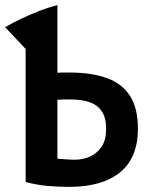

<svg xmlns="http://www.w3.org/2000/svg" viewBox="-20 -722 600 749"><path d="M250 7Q212 7 168.5 3.5Q125 0 80 -12V-531L0 -616Q31 -634 63 -649Q95 -664 130 -678Q165 -692 204 -702V-438Q212 -439 219.5 -439Q227 -439 235.5 -439Q244 -439 252 -439Q336 -439 395.5 -418Q455 -397 486.5 -349Q518 -301 518 -220Q518 -106 448 -49.5Q378 7 250 7ZM272 -99Q304 -99 331.5 -111.5Q359 -124 376.5 -150Q394 -176 394 -219Q394 -263 377 -288Q360 -313 329 -323.5Q298 -334 256 -334Q245 -334 231 -334Q217 -334 204 -333V-103Q216 -102 236.5 -100.5Q257 -99 272 -99Z"/></svg>

Font: Ubuntu Sans Mono SemiBold
Style: Regular
Weight: 600
Monospace: yes
Designer: Dalton Maag Ltd
Foundry: Dalton Maag Ltd
Version: Version 1.006